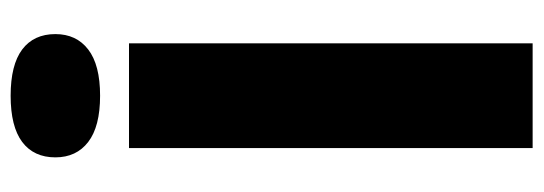

<svg xmlns="http://www.w3.org/2000/svg" viewBox="-342 -654 997 352"><g transform="rotate(-90 156.0 -478.5)"><path d="M60 0V-740H252V0ZM156 -793Q99.5 -793 71.2 -814.8Q43 -836.5 43 -875Q43 -914.5 71.2 -935.8Q99.5 -957 156 -957Q212.5 -957 240.8 -935.8Q269 -914.5 269 -875Q269 -836.5 240.8 -814.8Q212.5 -793 156 -793Z"/></g></svg>

Font: Encode Sans SC ExtraBold
Style: Regular
Weight: 800
Version: Version 3.002